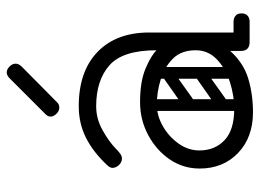

<svg xmlns="http://www.w3.org/2000/svg" viewBox="-121 -644 775 573"><g transform="rotate(-90 266.5 -357.5)"><path d="M403 -24Q403 -29 406 -34Q409 -39 413 -43Q415 -45 420.5 -46.5Q426 -48 437 -48H488Q500 -48 507 -41Q513 -36 513 -24Q513 -13 507 -7Q500 0 488 0H437Q416 0 412 -7Q405 -11 403 -24ZM218 10Q143 10 96.5 -34.5Q50 -79 50 -149Q50 -198 77 -238Q104 -278 149.5 -302.5Q195 -327 248 -327Q309 -327 347.5 -311Q386 -295 403 -278Q403 -379 358 -418.5Q313 -458 236 -458Q199 -458 165.5 -439.5Q132 -421 110 -400Q99 -389 92.5 -385Q86 -381 80 -381Q67 -381 58 -393Q52 -401 52 -409Q52 -417 60 -425Q99 -467 142 -488.5Q185 -510 236 -510Q340 -510 398 -454Q456 -398 456 -300V-26Q456 0 428 0Q401 0 401 -26V-58Q365 -18 318 -4Q271 10 218 10ZM228 -46Q268 -46 308.5 -59Q349 -72 376 -98Q403 -124 403 -161Q403 -204 378 -229Q353 -254 315.5 -265.5Q278 -277 241 -277Q208 -277 176.5 -259Q145 -241 124.5 -212Q104 -183 104 -150Q104 -104 134.5 -75Q165 -46 228 -46ZM235 -78Q225 -93 239 -102L316 -156Q331 -166 340 -152Q351 -137 337 -128L260 -73Q254 -69 247 -70Q240 -71 235 -78ZM235 -176Q225 -191 239 -200L316 -254Q331 -264 340 -250Q351 -235 337 -226L260 -171Q254 -167 247 -168Q240 -169 235 -176ZM335 -17Q318 -17 318 -34V-287Q318 -304 335 -304Q353 -304 353 -288V-35Q353 -17 335 -17ZM239 -17Q222 -17 222 -34V-287Q222 -304 239 -304Q257 -304 257 -288V-35Q257 -17 239 -17ZM247 -574Q241 -568 232 -568Q222 -568 214 -576Q205 -585 205 -594Q205 -602 212 -609L319 -716Q328 -725 337 -725Q346 -725 355 -716Q363 -708 363 -698Q363 -689 354 -680Z"/></g></svg>

Font: Agu Display
Style: Regular
Weight: 400
Designer: Oluwaseun Badejo
Version: Version 1.103